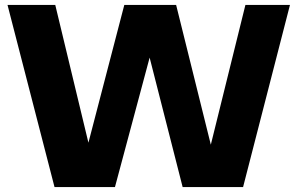

<svg xmlns="http://www.w3.org/2000/svg" viewBox="-20 -760 1209 780"><path d="M201.5 0 10.5 -740H204.5L362.5 -83.5H314L485 -740H695.5L858.5 -83.5H814.5L977 -740H1158L967.5 0H722L563 -623.5H614L447 0Z"/></svg>

Font: Encode Sans SC Condensed Thin ExtraBold
Style: Regular
Weight: 800
Version: Version 3.002